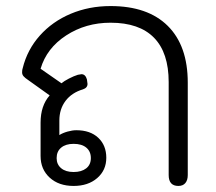

<svg xmlns="http://www.w3.org/2000/svg" viewBox="-20 -604 712 634"><path d="M114 -89V-199Q114 -255 144 -289L74 -339Q62 -347 57.5 -352.5Q53 -358 53 -365Q53 -374 55 -379Q70 -440 111.5 -486.5Q153 -533 213.5 -558.5Q274 -584 345 -584Q468 -584 534 -518.5Q600 -453 600 -331V-26Q600 -9 592 0.5Q584 10 569 10Q537 10 537 -26V-333Q537 -430 488.5 -479.5Q440 -529 345 -529Q263 -529 198.5 -487Q134 -445 114 -377L183 -329Q191 -336 207.5 -344.5Q224 -353 237 -357Q247 -359 249 -359Q262 -359 267 -342Q269 -330 269 -327Q269 -314 254 -309Q217 -298 196.5 -271Q176 -244 176 -206V-158Q187 -165 203 -169.5Q219 -174 232 -174Q278 -174 304.5 -149Q331 -124 331 -83Q331 -42 301 -16Q271 10 223 10Q174 10 144 -17.5Q114 -45 114 -89ZM280 -82Q280 -104 265 -116.5Q250 -129 223 -129Q197 -129 182 -116.5Q167 -104 167 -82Q167 -61 182 -48.5Q197 -36 223 -36Q249 -36 264.5 -48Q280 -60 280 -82Z"/></svg>

Font: Kodchasan Light
Style: Regular
Weight: 300
Version: Version 1.000; ttfautohint (v1.6)